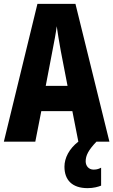

<svg xmlns="http://www.w3.org/2000/svg" viewBox="-20 -734 587 995"><path d="M424 102C424 72 438 44 480 0H547L371 -714H174L0 0H163L194 -158H355L386 0C338 37 314 85 314 130C314 198 353 241 434 241C465 241 489 234 504 228V135C494 140 484 145 465 145C440 145 424 126 424 102ZM295 -470 330 -289H217L252 -472C260 -513 270 -564 274 -598C280 -560 285 -522 295 -470Z"/></svg>

Font: Noto Sans Gujarati UI ExtraCondensed ExtraBold
Style: Regular
Weight: 800
Width: 2
Designer: Jelle Bosma - Monotype Design Team, Universal Thirst
Foundry: Monotype Imaging Inc.
Version: Version 2.106